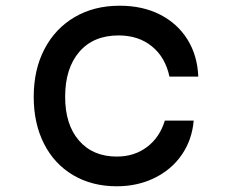

<svg xmlns="http://www.w3.org/2000/svg" viewBox="-20 -636 790 672"><path d="M98 -297Q98 -392 135.5 -464Q173 -536 241 -576Q309 -616 399 -616Q479 -616 540 -585Q601 -554 636 -498Q671 -442 674 -368H573Q559 -435 512 -473.5Q465 -512 395 -512Q307 -512 257.5 -454.5Q208 -397 208 -297Q208 -200 256.5 -144Q305 -88 389 -88Q450 -88 494.5 -121.5Q539 -155 557 -214H658Q652 -146 616 -94Q580 -42 520.5 -13Q461 16 389 16Q302 16 236 -23Q170 -62 134 -133Q98 -204 98 -297Z"/></svg>

Font: Martian Mono sWd Rg
Style: Regular
Weight: 400
Width: 6
Monospace: yes
Designer: Roman Shamin
Foundry: Evil Martians
Version: Version 1.000